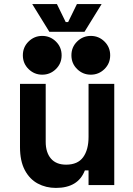

<svg xmlns="http://www.w3.org/2000/svg" viewBox="-20 -907 652 941"><path d="M254 14Q205 14 165 -7.5Q125 -29 101.5 -73.5Q78 -118 78 -186V-496H204V-212Q204 -160 229.5 -130Q255 -100 304 -100Q361 -100 387.5 -136.5Q414 -173 414 -236V-496H540V0H414V-72H396Q363 14 254 14ZM425 -541Q386 -541 358 -568.5Q330 -596 330 -636Q330 -676 358 -703.5Q386 -731 425 -731Q464 -731 492 -703.5Q520 -676 520 -636Q520 -596 492 -568.5Q464 -541 425 -541ZM187 -541Q148 -541 120 -568.5Q92 -596 92 -636Q92 -676 120 -703.5Q148 -731 187 -731Q226 -731 254 -703.5Q282 -676 282 -636Q282 -596 254 -568.5Q226 -541 187 -541ZM222 -751 138 -887H259L302 -799H314L357 -887H478L394 -751Z"/></svg>

Font: Space Mono
Style: Bold
Weight: 700
Monospace: yes
Designer: Colophon Foundry + Benjamin Critton
Foundry: Colophon Foundry & Benjamin Critton
Version: Version 1.003; ttfautohint (v1.8.4.7-5d5b)